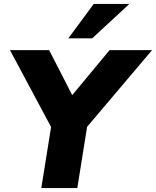

<svg xmlns="http://www.w3.org/2000/svg" viewBox="-20 -961 797 981"><path d="M191 0 241 -312 31 -705H231L349 -475L540 -705H757L425 -313L375 0ZM329 -765 459 -941H641L451 -765Z"/></svg>

Font: Nunito Sans Black
Style: Italic
Weight: 900
Italic angle: -9°
Designer: Vernon Adams
Foundry: Vernon Adams
Version: Version 3.006; ttfautohint (v1.8.3)